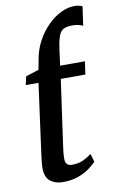

<svg xmlns="http://www.w3.org/2000/svg" viewBox="-93 -881 573 942"><g transform="rotate(-10 193.0 -410.5)"><path d="M142.5 10Q105 10 80 -9.5Q55 -29 55 -74.5Q55 -79.5 55.2 -86Q55.5 -92.5 56.5 -102.2Q57.5 -112 59.2 -125.8Q61 -139.5 63.5 -159.5L108.5 -490.5H45L54.5 -532.5L119.5 -553.5L128.5 -602Q137 -651.5 159.5 -693.2Q182 -735 213.2 -766Q244.5 -797 279 -814Q313.5 -831 346 -831Q357 -831 367.5 -829Q378 -827 386.5 -822.5L373 -728Q361.5 -734 348.2 -736.5Q335 -739 320.5 -739Q293.5 -739 277.8 -731.5Q262 -724 253.2 -701.8Q244.5 -679.5 238.5 -636L227.5 -555H351L342 -490.5H219.5L175.5 -177.5Q172 -152.5 170 -136.2Q168 -120 168 -100.5Q168 -84 176.2 -75Q184.5 -66 201 -66Q235 -66 259 -77.8Q283 -89.5 299 -102.5L311 -62Q299 -48.5 276 -31.5Q253 -14.5 219.8 -2.2Q186.5 10 142.5 10Z"/></g></svg>

Font: Merriweather Medium
Style: Italic
Weight: 500
Italic angle: -7.8°
Version: Version 2.101